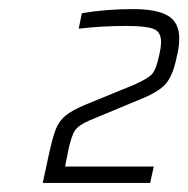

<svg xmlns="http://www.w3.org/2000/svg" viewBox="-20 -822 414 422"><path d="M168 -592 273 -635Q305 -649 314 -659Q323 -669 329 -697Q334 -717 334 -730Q334 -752 317.5 -758.5Q301 -765 257 -765Q205 -765 153 -759L160 -793Q212 -802 273 -802Q324 -802 349 -787.5Q374 -773 374 -737Q374 -718 368 -695Q360 -656 344.5 -638Q329 -620 289 -604L176 -557Q153 -547 145 -535.5Q137 -524 130 -491L123 -456H318L310 -420H74L86 -476Q95 -518 102 -536.5Q109 -555 123 -567Q137 -579 168 -592Z"/></svg>

Font: Saira Semi Condensed ExtraLight
Style: Italic
Weight: 200
Width: 4
Italic angle: -12°
Designer: Hector Gatti with collaboration of the Omnibus-Type team
Foundry: Omnibus-Type
Version: Version 1.001; ttfautohint (v1.8)